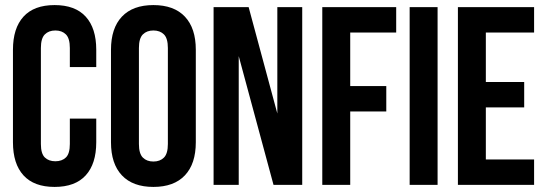

<svg xmlns="http://www.w3.org/2000/svg" viewBox="-20 -728 2151 756"><path d="M359 -261V-168Q359 -83 317.5 -37.5Q276 8 195 8Q114 8 72.5 -37.5Q31 -83 31 -168V-532Q31 -617 72.5 -662.5Q114 -708 195 -708Q276 -708 317.5 -662.5Q359 -617 359 -532V-464H255V-539Q255 -577 239.5 -592.5Q224 -608 198 -608Q172 -608 156.5 -592.5Q141 -577 141 -539V-161Q141 -123 156.5 -108Q172 -93 198 -93Q224 -93 239.5 -108Q255 -123 255 -161V-261Z M527 -161Q527 -123 542.5 -107.5Q558 -92 584 -92Q610 -92 625.5 -107.5Q641 -123 641 -161V-539Q641 -577 625.5 -592.5Q610 -608 584 -608Q558 -608 542.5 -592.5Q527 -577 527 -539ZM417 -532Q417 -617 460 -662.5Q503 -708 584 -708Q665 -708 708 -662.5Q751 -617 751 -532V-168Q751 -83 708 -37.5Q665 8 584 8Q503 8 460 -37.5Q417 -83 417 -168Z M920 -507V0H821V-700H959L1072 -281V-700H1170V0H1057Z M1359 -389H1501V-289H1359V0H1249V-700H1540V-600H1359Z M1593 -700H1703V0H1593Z M1893 -405H2044V-305H1893V-100H2083V0H1783V-700H2083V-600H1893Z"/></svg>

Font: Bebas Neue
Style: Regular
Weight: 400
Designer: Ryoichi Tsunekawa
Foundry: Ryoichi Tsunekawa
Version: Version 1.300